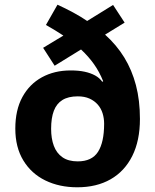

<svg xmlns="http://www.w3.org/2000/svg" viewBox="-20 -785 659 815"><path d="M224 -765Q259 -749 290.5 -732Q322 -715 350 -696L460 -764L509 -689L426 -638Q475 -594 507.5 -541Q540 -488 557 -423.5Q574 -359 574 -280Q574 -188 541.5 -123Q509 -58 449.5 -24Q390 10 308 10Q232 10 172.5 -19Q113 -48 79 -104Q45 -160 45 -239Q45 -318 75 -373Q105 -428 158 -457Q211 -486 280 -486Q314 -486 339.5 -480.5Q365 -475 384 -464.5Q403 -454 414 -438L418 -440Q402 -480 379 -512.5Q356 -545 324 -575L212 -506L163 -582L249 -634Q232 -645 213.5 -656.5Q195 -668 175 -679ZM310 -376Q270 -376 245 -360.5Q220 -345 208.5 -314.5Q197 -284 197 -238Q197 -197 208.5 -166Q220 -135 245 -117.5Q270 -100 310 -100Q370 -100 396 -140.5Q422 -181 422 -260Q422 -283 415.5 -304Q409 -325 395 -341Q381 -357 360 -366.5Q339 -376 310 -376Z"/></svg>

Font: Noto Sans Gujarati
Style: Regular
Weight: 400
Designer: Jelle Bosma - Monotype Design Team, Universal Thirst
Foundry: Monotype Imaging Inc.
Version: Version 2.102